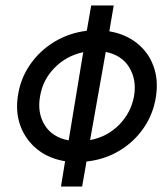

<svg xmlns="http://www.w3.org/2000/svg" viewBox="-20 -580 609 699"><path d="M45 -230Q54 -293 89 -344Q124 -395 177.5 -427.5Q231 -460 296 -468L312 -560H394L378 -466Q437 -456 478.5 -423Q520 -390 538.5 -340Q557 -290 548 -230Q539 -167 504 -115.5Q469 -64 415 -31.5Q361 1 295 8L279 99H202L217 7Q157 -3 115.5 -36.5Q74 -70 55 -120Q36 -170 45 -230ZM468 -230Q478 -289 451 -334Q424 -379 365 -391L308 -70Q371 -82 414 -126Q457 -170 468 -230ZM126 -230Q115 -170 142.5 -125Q170 -80 230 -69L283 -390Q222 -377 179 -333.5Q136 -290 126 -230Z"/></svg>

Font: Jost*
Style: Italic
Weight: 400
Italic angle: -10°
Version: Version 3.7